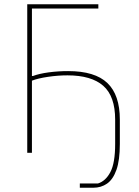

<svg xmlns="http://www.w3.org/2000/svg" viewBox="-20 -718 651 902"><path d="M355 164V144H440Q476 133 498.5 90.5Q521 48 521 -42V-156Q521 -266 465 -315Q409 -364 297 -364Q252 -364 205 -357Q158 -350 130 -339V0H108V-698H442V-678H130V-361H135Q164 -372 208.5 -378Q253 -384 300 -384Q426 -384 484.5 -328Q543 -272 543 -156V-42Q543 35 527 80Q511 125 483 144.5Q455 164 418 164Z"/></svg>

Font: IBM Plex Sans Thin
Style: Regular
Weight: 250
Designer: Mike Abbink, Paul van der Laan, Pieter van Rosmalen
Foundry: Bold Monday
Version: Version 3.201